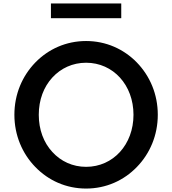

<svg xmlns="http://www.w3.org/2000/svg" viewBox="-20 -1078 1000 1114"><path d="M683.5 -972.5V-1058H275.5V-972.5ZM479.5 16C595 16 698 -30.5 774 -109C850 -187 895.5 -293.5 895.5 -412C895.5 -531.5 850 -637 774 -715.5C698 -793.5 595 -840 479.5 -840C364 -840 261 -793.5 185 -715.5C109 -637 63.5 -531.5 63.5 -412C63.5 -293.5 109 -187 185 -109C261 -30.5 364 16 479.5 16ZM479.5 -110C401.5 -110 333 -142 283.5 -196.5C233.5 -250.5 205 -325.5 205 -412C205 -498.5 233.5 -573.5 283.5 -628C333 -682 401.5 -714 479.5 -714C637 -714 754.5 -584.5 754.5 -412C754.5 -239.5 637 -110 479.5 -110Z"/></svg>

Font: Spartan SemiBold
Style: Regular
Weight: 600
Designer: Matt Bailey, Mirko Velimirovic
Foundry: Matt Bailey
Version: Version 1.003